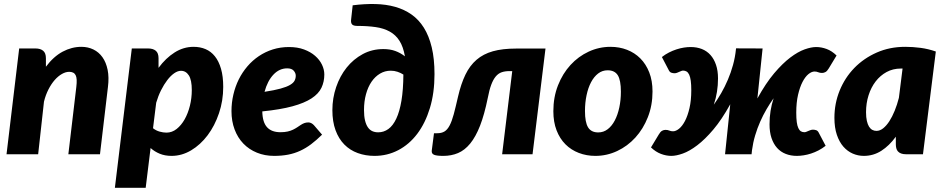

<svg xmlns="http://www.w3.org/2000/svg" viewBox="-20 -756 4630 941"><path d="M315 0 354 -329.5Q356.5 -350.5 355.8 -365Q355 -379.5 350.5 -388Q346 -396.5 338 -400.2Q330 -404 319 -404Q302 -404 283.5 -393.5Q265 -383 248.2 -364Q231.5 -345 217.5 -317.8Q203.5 -290.5 195.5 -257.5L167 0H12L74 -518.5H154Q178 -518.5 191.5 -507.2Q205 -496 205 -470.5V-429Q242.5 -479 287 -502.8Q331.5 -526.5 379 -526.5Q411 -526.5 437.8 -513.5Q464.5 -500.5 482.2 -475.5Q500 -450.5 507.5 -413.8Q515 -377 509 -329.5L470 0Z M543 164.5 626 -518.5H706Q730 -518.5 743.5 -507.2Q757 -496 757 -470.5V-423.5Q792.5 -471.5 836 -499Q879.5 -526.5 929 -526.5Q961 -526.5 987.5 -515.2Q1014 -504 1033.2 -480Q1052.5 -456 1063.2 -418.8Q1074 -381.5 1074 -330Q1074 -262 1053.2 -200.8Q1032.5 -139.5 997.5 -93Q962.5 -46.5 916.8 -19.2Q871 8 821 8Q788.5 8 763 -2.5Q737.5 -13 718 -30.5L694 164.5ZM867 -409Q851 -409 833.5 -396.8Q816 -384.5 799.8 -363.2Q783.5 -342 769.2 -313.5Q755 -285 745.5 -252.5L730 -127.5Q744.5 -116 762.2 -111Q780 -106 796 -106Q823 -106 845.8 -124Q868.5 -142 885 -171.2Q901.5 -200.5 910.8 -238Q920 -275.5 920 -314.5Q920 -364 905.5 -386.5Q891 -409 867 -409Z M1569.5 -391Q1569.5 -355.5 1555.5 -326Q1541.5 -296.5 1506.8 -273.8Q1472 -251 1413.2 -235Q1354.5 -219 1265.5 -210Q1266.5 -157 1288.8 -132.5Q1311 -108 1354.5 -108Q1375 -108 1390 -111.5Q1405 -115 1416.2 -120.5Q1427.5 -126 1436.5 -132Q1445.5 -138 1453.8 -143.5Q1462 -149 1471 -152.5Q1480 -156 1491.5 -156Q1499 -156 1506 -152.2Q1513 -148.5 1518.5 -142.5L1558.5 -96Q1531 -69 1504.8 -49.2Q1478.5 -29.5 1450.8 -16.8Q1423 -4 1391.8 2Q1360.5 8 1323.5 8Q1277.5 8 1239 -7.8Q1200.5 -23.5 1172.8 -52.2Q1145 -81 1129.8 -121.5Q1114.5 -162 1114.5 -211.5Q1114.5 -253 1123.8 -292.5Q1133 -332 1150.2 -366.8Q1167.5 -401.5 1192.5 -430.8Q1217.5 -460 1248.8 -481Q1280 -502 1317.2 -513.8Q1354.5 -525.5 1396.5 -525.5Q1438 -525.5 1470.2 -513.5Q1502.5 -501.5 1524.5 -482.2Q1546.5 -463 1558 -439Q1569.5 -415 1569.5 -391ZM1387.5 -421Q1349 -421 1320 -390.2Q1291 -359.5 1276.5 -306Q1325 -313.5 1355 -321.8Q1385 -330 1401.5 -339.8Q1418 -349.5 1423.8 -360.8Q1429.5 -372 1429.5 -385Q1429.5 -398 1419.5 -409.5Q1409.5 -421 1387.5 -421Z M1708.5 -730Q1767 -737.5 1819.5 -736.2Q1872 -735 1916.5 -722.5Q1961 -710 1996.8 -685Q2032.5 -660 2057.5 -620Q2082.5 -580 2096 -523.8Q2109.5 -467.5 2109.5 -392.5Q2109.5 -300.5 2087 -226.5Q2064.5 -152.5 2025 -100.2Q1985.5 -48 1931.8 -20Q1878 8 1815.5 8Q1771.5 8 1733.5 -5.8Q1695.5 -19.5 1667.8 -47.5Q1640 -75.5 1624.5 -117.8Q1609 -160 1609 -216.5Q1609 -275 1627.5 -329.2Q1646 -383.5 1679 -424.8Q1712 -466 1757.8 -490.8Q1803.5 -515.5 1859 -515.5Q1892 -515.5 1917.2 -506.2Q1942.5 -497 1964.5 -480Q1956.5 -526.5 1938 -555.8Q1919.5 -585 1890.2 -601.2Q1861 -617.5 1821.2 -623.2Q1781.5 -629 1731 -629Q1711.5 -629 1705 -637Q1698.5 -645 1701 -662ZM1833.5 -107.5Q1861 -107.5 1883.5 -123.8Q1906 -140 1922.2 -174.5Q1938.5 -209 1947.5 -262.5Q1956.5 -316 1957 -390.5Q1944 -399 1928.2 -404.2Q1912.5 -409.5 1895 -409.5Q1866.5 -409.5 1842.5 -395.2Q1818.5 -381 1801 -355.5Q1783.5 -330 1773.8 -294.5Q1764 -259 1764 -216.5Q1764 -186.5 1769 -165.8Q1774 -145 1783 -132Q1792 -119 1804.8 -113.2Q1817.5 -107.5 1833.5 -107.5Z M2225 -283Q2239.5 -345.5 2261 -390Q2282.5 -434.5 2315.5 -463Q2348.5 -491.5 2395.8 -504.8Q2443 -518 2509 -518H2653.5L2590 0H2441L2490.5 -407.5H2477Q2455 -407.5 2438.5 -401.8Q2422 -396 2409.5 -381Q2397 -366 2387.5 -340.5Q2378 -315 2370.5 -275.5Q2354 -194.5 2332.8 -140Q2311.5 -85.5 2284.5 -52.5Q2257.5 -19.5 2224.8 -5.8Q2192 8 2153 8Q2120 8 2107.2 2.5Q2094.5 -3 2096 -17.5L2107 -103H2122.5Q2144 -103 2158.2 -111.5Q2172.5 -120 2183.5 -140.8Q2194.5 -161.5 2203.8 -196Q2213 -230.5 2225 -283Z M2912 -107Q2938 -107 2958.5 -122.8Q2979 -138.5 2993.2 -165.8Q3007.5 -193 3015.2 -229.2Q3023 -265.5 3023 -306.5Q3023 -363 3007.8 -387.2Q2992.5 -411.5 2958 -411.5Q2932 -411.5 2911.5 -395.8Q2891 -380 2876.8 -353Q2862.5 -326 2854.8 -289.5Q2847 -253 2847 -212Q2847 -156.5 2862.2 -131.8Q2877.5 -107 2912 -107ZM2898 8Q2854.5 8 2816.8 -6.5Q2779 -21 2751.2 -48.8Q2723.5 -76.5 2707.8 -117.2Q2692 -158 2692 -211Q2692 -280 2714.8 -337.8Q2737.5 -395.5 2776 -437.5Q2814.5 -479.5 2865.2 -503Q2916 -526.5 2972 -526.5Q3015.5 -526.5 3053 -512Q3090.5 -497.5 3118.2 -469.8Q3146 -442 3162 -401.2Q3178 -360.5 3178 -307.5Q3178 -239.5 3155.2 -181.8Q3132.5 -124 3094 -81.8Q3055.5 -39.5 3004.8 -15.8Q2954 8 2898 8Z M3692 -273.5Q3733 -348 3774.2 -396.8Q3815.5 -445.5 3853.2 -474Q3891 -502.5 3923.5 -514Q3956 -525.5 3980 -525.5Q4005.5 -525.5 4031.2 -516Q4057 -506.5 4080 -484L4042 -421Q4034 -407.5 4025.8 -403Q4017.5 -398.5 4009 -398.5Q3998 -398.5 3990 -402Q3982 -405.5 3972 -405.5Q3958 -405.5 3942.2 -392.8Q3926.5 -380 3913.2 -354.5Q3900 -329 3891.2 -291.2Q3882.5 -253.5 3882.5 -204Q3882.5 -176 3885 -157.5Q3887.5 -139 3892.8 -128Q3898 -117 3905.2 -112.5Q3912.5 -108 3922.5 -108Q3927 -108 3931.8 -110Q3936.5 -112 3941.8 -114.2Q3947 -116.5 3952.8 -118.5Q3958.5 -120.5 3964.5 -120.5Q3972 -120.5 3979.8 -118Q3987.5 -115.5 3992 -107L4026.5 -41.5Q4010 -28.5 3991.8 -19Q3973.5 -9.5 3955 -3.5Q3936.5 2.5 3918.8 5.2Q3901 8 3885.5 8Q3855.5 8 3830.8 -1.8Q3806 -11.5 3788.5 -31Q3771 -50.5 3761.2 -79.5Q3751.5 -108.5 3751.5 -146.5Q3751.5 -181 3756.5 -212.5Q3761.5 -244 3771.5 -274.5Q3754 -250 3737 -221Q3720 -192 3705.8 -159.8Q3691.5 -127.5 3681 -92.2Q3670.5 -57 3665.5 -19.5L3663.5 0H3533.5L3559 -245Q3517.5 -170 3476.2 -121.2Q3435 -72.5 3397 -43.8Q3359 -15 3326.5 -3.5Q3294 8 3270.5 8Q3245 8 3219.2 -1.8Q3193.5 -11.5 3170.5 -33.5L3208.5 -96.5Q3216.5 -110.5 3224.8 -115Q3233 -119.5 3241.5 -119.5Q3252.5 -119.5 3260.5 -116Q3268.5 -112.5 3278.5 -112.5Q3292.5 -112.5 3308.2 -125.2Q3324 -138 3337.2 -163.2Q3350.5 -188.5 3359.2 -226.2Q3368 -264 3368 -313.5Q3368 -341.5 3365.5 -360Q3363 -378.5 3357.8 -389.8Q3352.5 -401 3345 -405.5Q3337.5 -410 3328 -410Q3323.5 -410 3318.8 -408Q3314 -406 3308.8 -403.8Q3303.5 -401.5 3297.8 -399.2Q3292 -397 3286 -397Q3278.5 -397 3270.8 -399.5Q3263 -402 3258.5 -410.5L3224 -476.5Q3240.5 -489.5 3258.8 -498.8Q3277 -508 3295.5 -514Q3314 -520 3331.8 -522.8Q3349.5 -525.5 3365 -525.5Q3395 -525.5 3419.8 -515.8Q3444.5 -506 3462 -486.5Q3479.5 -467 3489.2 -438.2Q3499 -409.5 3499 -371.5Q3499 -304.5 3478.5 -243Q3497 -269 3514.8 -299.8Q3532.5 -330.5 3547.2 -365Q3562 -399.5 3572.5 -437.5Q3583 -475.5 3587 -515.5V-514.5L3587.5 -519L3717.5 -518.5Z M4503.5 0H4420.5Q4406 0 4396.2 -3.8Q4386.5 -7.5 4380.8 -14Q4375 -20.5 4372.8 -29.5Q4370.5 -38.5 4370.5 -49V-86Q4338.5 -42 4299.5 -17Q4260.5 8 4213.5 8Q4185.5 8 4159.5 -3.2Q4133.5 -14.5 4113.5 -37.2Q4093.5 -60 4081.5 -95.2Q4069.5 -130.5 4069.5 -178.5Q4069.5 -249 4095.2 -312.2Q4121 -375.5 4167.2 -423Q4213.5 -470.5 4277 -498.5Q4340.5 -526.5 4416.5 -526.5Q4453.5 -526.5 4491.5 -521.5Q4529.5 -516.5 4566.5 -503.5ZM4275.5 -114.5Q4292.5 -114.5 4308.5 -127.2Q4324.5 -140 4338.8 -162Q4353 -184 4365 -213.5Q4377 -243 4385.5 -276.5L4403.5 -420H4394.5Q4356.5 -420 4325.2 -403Q4294 -386 4271.5 -356.8Q4249 -327.5 4236.8 -288.8Q4224.5 -250 4224.5 -206Q4224.5 -181 4228.5 -163.5Q4232.5 -146 4239.2 -135.2Q4246 -124.5 4255.2 -119.5Q4264.5 -114.5 4275.5 -114.5Z"/></svg>

Font: Lato Black
Style: Italic
Weight: 900
Italic angle: -7°
Designer: Lukasz Dziedzic
Foundry: tyPoland Lukasz Dziedzic
Version: Version 2.007; 2014-02-27